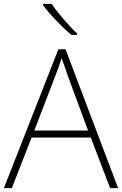

<svg xmlns="http://www.w3.org/2000/svg" viewBox="-20 -970 630 990"><path d="M247 -950H202V-943C234 -899 297 -833 348 -790H377V-798C335 -837 274 -907 247 -950ZM548 0H589L318 -716H281L0 0H41L143 -261H448ZM330 -578 434 -297H157L265 -578C275 -604 288 -638 298 -670C310 -636 323 -600 330 -578Z"/></svg>

Font: Noto Sans Gurmukhi UI ExtraLight
Style: Regular
Weight: 200
Designer: Jelle Bosma - Monotype Design Team
Foundry: Monotype Imaging Inc.
Version: Version 2.004